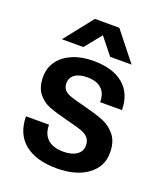

<svg xmlns="http://www.w3.org/2000/svg" viewBox="-135 -803 778 909"><g transform="rotate(20 254.5 -348.5)"><path d="M454 -350H344Q344 -395 319 -417.5Q294 -440 247 -440Q207 -440 185 -424Q163 -408 163 -380Q163 -359 174.5 -346.5Q186 -334 208 -326.5Q230 -319 278 -307Q344 -290 380.5 -275.5Q417 -261 443.5 -228.5Q470 -196 470 -140Q470 -70 412 -27.5Q354 15 257 15Q153 15 95.5 -31.5Q38 -78 37 -167H153Q153 -120 180.5 -95Q208 -70 259 -70Q302 -70 326.5 -87Q351 -104 351 -133Q351 -158 338 -172.5Q325 -187 300.5 -195.5Q276 -204 223 -217Q164 -232 130.5 -245Q97 -258 73 -288Q49 -318 49 -371Q49 -416 74 -450.5Q99 -485 144 -504Q189 -523 248 -523Q346 -523 399.5 -478.5Q453 -434 454 -350ZM248 -652 180 -568H72L186 -712H309L423 -568H315Z"/></g></svg>

Font: CST
Style: Medium
Weight: 500
Version: Version 1.00